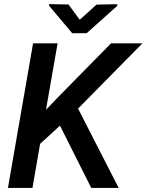

<svg xmlns="http://www.w3.org/2000/svg" viewBox="-20 -924 720 944"><path d="M274.9 -306.2 177.2 -216.8 139.6 0H19L142.6 -710.9H263.2L206.1 -384.3L280.8 -461.9L525.9 -710.9H680.2L363.8 -390.1L563.5 0H428.7ZM372.1 -826.7 454.6 -901.4 556.6 -903.3V-895.5L406.2 -760.7H335L221.2 -896V-903.8L316.9 -901.9Z"/></svg>

Font: Roboto Medium
Style: Italic
Weight: 500
Italic angle: -12°
Designer: Google
Version: Version 2.134; 2016